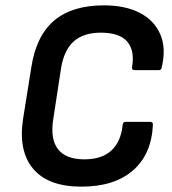

<svg xmlns="http://www.w3.org/2000/svg" viewBox="-20 -686 641 717"><path d="M284 11Q160 11 104 -55.5Q48 -122 66 -241L97 -435Q115 -552 182 -609Q249 -666 368 -666Q448 -666 502 -638Q556 -610 578.5 -558Q601 -506 584 -435Q583 -424 573 -424H482Q472 -424 473 -435Q484 -496 455.5 -530Q427 -564 357 -564Q292 -564 255.5 -531.5Q219 -499 208 -431L179 -242Q167 -167 196.5 -129Q226 -91 295 -91Q361 -91 396.5 -124.5Q432 -158 438 -220Q439 -231 450 -231H540Q552 -231 551 -220Q546 -110 476.5 -49.5Q407 11 284 11Z"/></svg>

Font: Sofia Sans Semi Condensed
Style: Bold Italic
Weight: 700
Italic angle: -9°
Version: Version 4.100